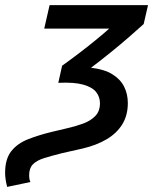

<svg xmlns="http://www.w3.org/2000/svg" viewBox="-45 -542 625 751"><path d="M-17 189Q-21 174 -23 160Q-25 146 -25 134Q-25 80 -1 49.5Q23 19 65 2.5Q107 -14 161 -27L212 -39Q248 -47 278.5 -58Q309 -69 327.5 -88Q346 -107 346 -138Q346 -163 331 -182Q316 -201 280.5 -211Q245 -221 183 -218L198 -285Q233 -310 267 -336Q301 -362 331 -386.5Q361 -411 382 -430H128L149 -522H534L517 -448Q494 -427 459.5 -397Q425 -367 386 -335.5Q347 -304 311 -277Q363 -271 394.5 -251.5Q426 -232 440.5 -203Q455 -174 455 -139Q455 -91 433.5 -56Q412 -21 372.5 2.5Q333 26 278 39L198 57Q154 68 126 77Q98 86 83.5 101Q69 116 69 143Q69 153 70.5 159.5Q72 166 74 170Z"/></svg>

Font: Ubuntu Sans Mono Medium
Style: Italic
Weight: 500
Italic angle: -13.5°
Monospace: yes
Designer: Dalton Maag Ltd
Foundry: Dalton Maag Ltd
Version: Version 1.006